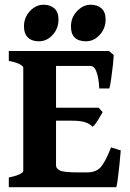

<svg xmlns="http://www.w3.org/2000/svg" viewBox="-20 -778 540 798"><path d="M452.6 -549.3Q452.1 -534.2 449 -505.4Q445.8 -476.6 441.9 -449.2Q438 -421.9 434.6 -410.2H392.6Q390.6 -451.7 381.6 -477.8Q372.6 -503.9 356 -503.9H189.5L202.6 -565.9H433.1ZM406.7 -312Q399.9 -299.8 387.5 -279.3Q375 -258.8 365.2 -251Q351.6 -264.2 332.8 -270.3Q314 -276.4 276.4 -276.4H183.1L193.4 -330.1H390.1ZM481.9 -152.8Q480 -127 476.6 -94.5Q473.1 -62 469.7 -35.4Q466.3 -8.8 463.4 0H16.6V-40.5Q46.9 -46.4 61.8 -54Q76.7 -61.5 76.7 -67.9V-497.1Q76.7 -502.4 63 -510.5Q49.3 -518.6 16.6 -524.9V-565.9H278.3V-524.9Q248 -522 230.5 -517.6Q212.9 -513.2 212.9 -507.3V-90.3Q212.9 -77.1 229.2 -69.3Q245.6 -61.5 304.7 -61.5H341.3Q382.8 -61.5 402.3 -87.6Q421.9 -113.8 441.4 -165.5ZM223.1 -696.8Q223.1 -659.7 199 -633.1Q174.8 -606.4 141.6 -606.4Q112.3 -606.4 95.9 -622.3Q79.6 -638.2 79.6 -668Q79.6 -705.6 104.5 -731.9Q129.4 -758.3 160.6 -758.3Q189.5 -758.3 206.3 -742.9Q223.1 -727.5 223.1 -696.8ZM418.9 -696.8Q418.9 -659.7 394.5 -633.1Q370.1 -606.4 337.9 -606.4Q274.9 -606.4 274.9 -668Q274.9 -705.6 300.3 -731.9Q325.7 -758.3 356.9 -758.3Q385.3 -758.3 402.1 -742.9Q418.9 -727.5 418.9 -696.8Z"/></svg>

Font: Dai Banna SIL
Style: Bold
Weight: 700
Designer: Victor Gaultney
Foundry: SIL International
Version: Version 4.000